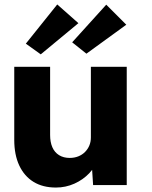

<svg xmlns="http://www.w3.org/2000/svg" viewBox="-20 -831 682 862"><path d="M44 -203V-531H205V-225Q205 -193 215 -170Q225 -147 245 -134.5Q265 -122 293 -122Q314 -122 331.5 -129Q349 -136 361.5 -148.5Q374 -161 381 -177.5Q388 -194 388 -214V-531H549V0H398L391 -109L421 -121Q409 -83 381 -53.5Q353 -24 314 -6.5Q275 11 231 11Q172 11 130.5 -14.5Q89 -40 66.5 -88Q44 -136 44 -203ZM368 -590 304 -641 457 -810 547 -720ZM237 -811 332 -727 163 -587 96 -635Z"/></svg>

Font: Our Lexend
Style: Bold
Weight: 700
Designer: Bonnie Shaver-Troup, Thomas Jockin
Foundry: Lexend
Version: Version 1.007